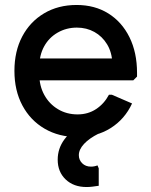

<svg xmlns="http://www.w3.org/2000/svg" viewBox="-20 -537 609 772"><path d="M292 14Q217 14 159.5 -19.5Q102 -53 70 -113Q38 -173 38 -252Q38 -331 69.5 -390.5Q101 -450 157.5 -483.5Q214 -517 288 -517Q361 -517 415.5 -483Q470 -449 500.5 -387.5Q531 -326 531 -244V-229L516 -214H89V-302H483L432 -282Q430 -327 410.5 -359Q391 -391 359.5 -408.5Q328 -426 289 -426Q247 -426 212 -406Q177 -386 157.5 -350.5Q138 -315 138 -268V-238Q138 -192 158 -155.5Q178 -119 213 -98Q248 -77 292 -77Q334 -77 366.5 -98.5Q399 -120 418 -156H430L511 -121Q482 -58 425 -22Q368 14 292 14ZM328 215Q276 215 244 184.5Q212 154 212 105Q212 60 239 23.5Q266 -13 320 -43L377 0Q339 19 318 41.5Q297 64 297 87Q297 106 310.5 119.5Q324 133 346 133Q359 133 372 128L377 140V210Q363 212 351.5 213.5Q340 215 328 215Z"/></svg>

Font: Fustat SemiBold
Style: Regular
Weight: 600
Designer: Mohamed Gaber, Khaled Hosny, Laura Garcia Mut
Foundry: Kief Type Foundry, Alif Type Foundry, Hard Type Foundry
Version: Version 1.007